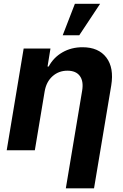

<svg xmlns="http://www.w3.org/2000/svg" viewBox="-20 -806 662 1030"><path d="M219.5 -315.3 166.9 0H16L106.9 -545.5H250.7L235.1 -449.2H241.1Q267.4 -497.9 315 -525.2Q362.6 -552.6 422.6 -552.6Q508.5 -552.6 550.4 -497.5Q592.3 -442.5 576.7 -347.3L484.4 204.5H333.1L420.8 -320.3Q429 -370.4 408.2 -398.6Q387.4 -426.8 341.6 -426.8Q295.1 -426.8 261.7 -397Q228.3 -367.2 219.5 -315.3ZM316.4 -616.8 381.7 -785.5H517L405.2 -616.8Z"/></svg>

Font: Karasuma Gothic
Style: Bold Italic
Weight: 700
Italic angle: 9.39998°
Designer: Rasmus Andersson / Ryoko Nishizuka
Foundry: Genbu
Version: Version 1.00